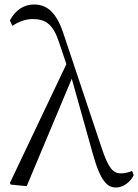

<svg xmlns="http://www.w3.org/2000/svg" viewBox="-20 -822 616 856"><path d="M498 14C528 14 562 -10 576 -41L569 -60C551 -52 531 -49 519 -49C484 -49 463 -72 432 -166L266 -663C235 -762 193 -802 132 -802C85 -802 48 -776 24 -731L35 -707C62 -724 91 -737 126 -737C183 -737 217 -714 243 -634L276 -536L24 -6L28 1L99 8L300 -471L393 -139C429 -9 460 14 498 14Z"/></svg>

Font: Noto Serif CJK KR Light
Style: Regular
Weight: 300
Designer: Ryoko NISHIZUKA 西塚涼子 (kana & ideographs); Frank Grießhammer (Latin, Greek & Cyrillic); Wenlong ZHANG 张文龙 (bopomofo); San
Foundry: Adobe
Version: Version 2.001;hotconv 1.1.0;makeotfexe 2.6.0